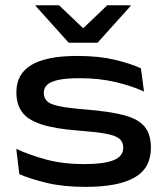

<svg xmlns="http://www.w3.org/2000/svg" viewBox="-20 -714 650 750"><path d="M314.5 16Q227 16 163 0.5Q99 -15 55.5 -33.5L43.5 -132.5Q95 -108.5 160.5 -90.8Q226 -73 309 -73Q385 -73 423.2 -88Q461.5 -103 461.5 -137Q461.5 -160 445.2 -172.8Q429 -185.5 390.8 -192.2Q352.5 -199 285.5 -204Q193.5 -211 140.8 -228.5Q88 -246 66 -276.5Q44 -307 44 -353V-354Q44 -425.5 103 -460.5Q162 -495.5 281.5 -495.5Q365 -495.5 427.5 -480.8Q490 -466 530.5 -447L542.5 -356.5Q494.5 -378.5 431.2 -393.5Q368 -408.5 290.5 -408.5Q238 -408.5 207.5 -401.8Q177 -395 164 -382.5Q151 -370 151 -352Q151 -331 164 -318.5Q177 -306 213 -298.8Q249 -291.5 317.5 -286Q410 -278.5 465.2 -263.8Q520.5 -249 545 -219.2Q569.5 -189.5 569.5 -137Q569.5 -57 505.5 -20.5Q441.5 16 314.5 16ZM248.5 -547 119 -691V-693.5H210.5L303 -605.5H307L399 -693.5H490.5V-691L361 -547Z"/></svg>

Font: Anek Latin Expanded Medium
Style: Regular
Weight: 500
Width: 7
Designer: Yesha Goshar
Foundry: Ek Type
Version: Version 1.003